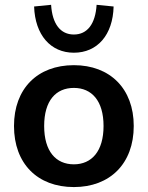

<svg xmlns="http://www.w3.org/2000/svg" viewBox="-20 -756 605 786"><path d="M282.4 9.8C430.4 9.8 527.5 -86.3 527.5 -240.2C527.5 -393.1 430.4 -489.2 282.4 -489.2C133.3 -489.2 37.3 -393.1 37.3 -240.2C37.3 -86.3 133.3 9.8 282.4 9.8ZM282.4 -83.3C208.8 -83.3 160.8 -136.3 160.8 -240.2C160.8 -344.1 208.8 -396.1 282.4 -396.1C354.9 -396.1 403.9 -344.1 403.9 -240.2C403.9 -136.3 354.9 -83.3 282.4 -83.3ZM282.4 -540.2C378.4 -540.2 442.2 -612.7 445.1 -729.4L375.5 -736.3C370.6 -657.8 337.3 -614.7 282.4 -614.7C227.5 -614.7 194.1 -657.8 189.2 -736.3L119.6 -729.4C123.5 -612.7 187.3 -540.2 282.4 -540.2Z"/></svg>

Font: LL Pando Sans
Style: Bold
Weight: 700
Designer: Joshua Smith
Foundry: Joshua Smith
Version: Version 1.000;Glyphs 3.2.1 (3258)